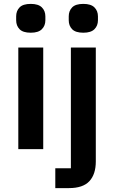

<svg xmlns="http://www.w3.org/2000/svg" viewBox="-20 -766 585 986"><path d="M138 -598Q98 -598 80.5 -616Q63 -634 63 -662V-682Q63 -710 80.5 -728Q98 -746 138 -746Q177 -746 195 -728Q213 -710 213 -682V-662Q213 -634 195 -616Q177 -598 138 -598ZM74 -522H202V0H74ZM344 -522H472V63Q472 129 439 164.5Q406 200 334 200H264V98H344ZM408 -598Q368 -598 350.5 -616Q333 -634 333 -662V-682Q333 -710 350.5 -728Q368 -746 408 -746Q447 -746 465 -728Q483 -710 483 -682V-662Q483 -634 465 -616Q447 -598 408 -598Z"/></svg>

Font: IBM Plex Arabic SemiBold
Style: Regular
Weight: 600
Designer: Mike Abbink, Paul van der Laan, Pieter van Rosmalen, Wael Morcos, Khajak Apelian
Foundry: Bold Monday
Version: Version 1.0